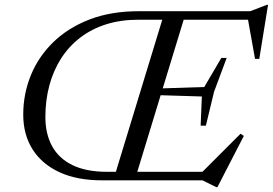

<svg xmlns="http://www.w3.org/2000/svg" viewBox="-20 -741 1122 789"><path d="M657.5 -695H745.5L533.5 0H445.5ZM550.5 -695H1008.5L1076 -721H1081.5L1045.5 -499H1028L997.5 -669.5L1041 -660H549Q476 -660 416 -641Q356 -622 309.5 -586.2Q263 -550.5 231.2 -501Q199.5 -451.5 183 -390.5Q166.5 -329.5 166.5 -260Q166.5 -191 194 -140.5Q221.5 -90 277.8 -62.5Q334 -35 419.5 -35H870.5L802.5 -25.5L968.5 -191.5L982 -182.5L873.5 28H868.5L812 0H398Q296.5 0 224.5 -33.2Q152.5 -66.5 114 -127Q75.5 -187.5 75.5 -270.5Q75.5 -354.5 106.5 -431Q137.5 -507.5 198.2 -567Q259 -626.5 347.5 -660.8Q436 -695 550.5 -695ZM826 -224.5H804.5L809.5 -344.5L582.5 -351.5L590 -376L819.5 -383.5L889.5 -503H911.5L859.5 -363.5Z"/></svg>

Font: Newsreader 48pt
Style: Italic
Weight: 400
Italic angle: -17°
Version: Version 1.003